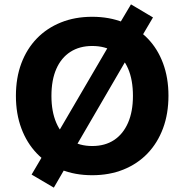

<svg xmlns="http://www.w3.org/2000/svg" viewBox="-20 -793 846 881"><path d="M403 11Q324 11 259.5 -15Q195 -41 149 -89Q103 -137 78 -204Q53 -271 53 -353Q53 -436 78 -502.5Q103 -569 149 -616.5Q195 -664 259.5 -690Q324 -716 403 -716Q482 -716 546.5 -690Q611 -664 657 -617Q703 -570 728 -503Q753 -436 753 -354Q753 -271 728 -204Q703 -137 657 -89Q611 -41 546.5 -15Q482 11 403 11ZM403 -123Q462 -123 503.5 -150.5Q545 -178 567.5 -229.5Q590 -281 590 -353Q590 -426 568 -477.5Q546 -529 504 -555.5Q462 -582 403 -582Q345 -582 303 -555Q261 -528 238.5 -477Q216 -426 216 -353Q216 -281 238.5 -229Q261 -177 303 -150Q345 -123 403 -123ZM227 68 125 8 195 -111 243 -179 485 -593 511 -655 581 -773 682 -713 612 -594 564 -526 323 -112 296 -51Z"/></svg>

Font: Nunito Sans 11pt ExtraBold
Style: Regular
Weight: 800
Version: Version 3.101;gftools[0.9.27]